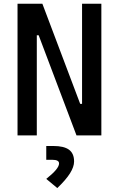

<svg xmlns="http://www.w3.org/2000/svg" viewBox="-20 -713 626 1011"><path d="M382.8 0 183.6 -527.3H138.7V-693.4H203.1L402.3 -166H426.8V0ZM72.3 0V-693.4H173.8V0ZM412.1 0V-693.4H513.7V0ZM281.7 277.3 223.6 229Q258.3 201.2 274.7 181.4Q291 161.6 291 147.5Q291 128.4 255.4 128.4H223.6V55.7H260.3Q316.9 55.7 343.5 75.4Q370.1 95.2 370.1 137.2Q370.1 165.5 348.6 199.7Q327.1 233.9 281.7 277.3Z"/></svg>

Font: Cascadia Mono
Style: Regular
Weight: 400
Monospace: yes
Designer: Aaron Bell
Foundry: Saja Typeworks
Version: Version 2404.023